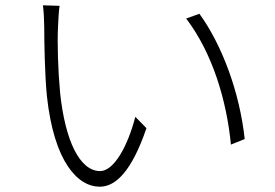

<svg xmlns="http://www.w3.org/2000/svg" viewBox="-20 -708 1040 725"><path d="M142 -688C145 -669 147 -628 147 -607C147 -551 149 -428 157 -346C184 -95 274 -3 357 -3C416 -3 477 -60 533 -224L491 -267C462 -155 410 -62 358 -62C281 -62 226 -177 207 -357C199 -443 196 -546 199 -605C200 -629 202 -669 205 -686ZM683 -638C784 -505 836 -326 852 -162L904 -183C885 -360 818 -539 733 -656Z"/></svg>

Font: Spoqa Han Sans Neo Light
Style: Regular
Weight: 300
Designer: [Spoqa Han Sans Neo] Dong-huui Kim  Younghwa Kang  Yujin Lee  [Noto Sans] Ryoko NISHIZUKA  (kana & ideographs); Paul D. 
Foundry: Spoqa (http://www.spoqa-han-sans.com)
Version: Version 1.000